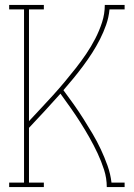

<svg xmlns="http://www.w3.org/2000/svg" viewBox="-20 -755 540 775"><path d="M17 0V-18H77V-717H17V-735H157V-717H97V-266Q121 -292 145.5 -318Q170 -344 194 -370.5Q218 -397 241 -424.5Q264 -452 286 -480Q308 -508 328 -537.5Q348 -567 364.5 -599Q381 -631 392 -665Q403 -699 403 -735H483V-717H422Q419 -685 408.5 -655Q398 -625 383.5 -596.5Q369 -568 352 -541.5Q335 -515 316 -489.5Q297 -464 277 -439.5Q257 -415 236 -391Q257 -363 277.5 -334Q298 -305 317 -275Q336 -245 354 -214.5Q372 -184 387 -152Q402 -120 414 -86.5Q426 -53 430 -18H483V0H411Q411 -36 400 -70Q389 -104 374 -136Q359 -168 341.5 -199Q324 -230 305 -260Q286 -290 265.5 -319Q245 -348 224 -377Q193 -342 161 -307.5Q129 -273 97 -239V-18H157V0Z"/></svg>

Font: Iosevka Curly Slab Thin
Style: Regular
Weight: 100
Monospace: yes
Designer: Belleve Invis
Foundry: Belleve Invis
Version: Version 22.1.2; ttfautohint (v1.8.4)